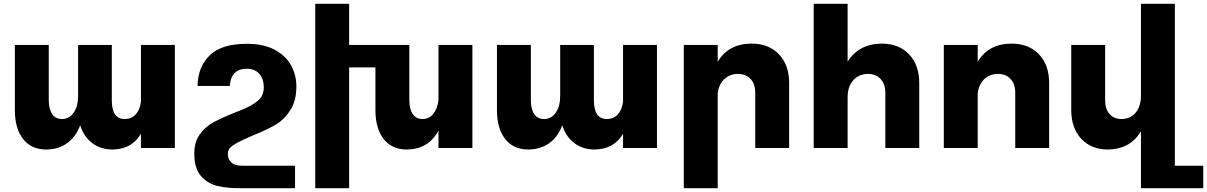

<svg xmlns="http://www.w3.org/2000/svg" viewBox="-20 -777 6337 1008"><path d="M898 -541V0H720V-75Q673 6 572 8Q509 8 464.5 -25.5Q420 -59 401 -119Q377 -57 332 -25Q287 7 224 8Q144 8 101 -47.5Q58 -103 58 -199V-541H236V-250Q236 -204 254 -178Q272 -152 306 -152Q345 -153 367.5 -186.5Q390 -220 390 -273V-541H567V-250Q567 -202 583.5 -177Q600 -152 637 -152Q672 -153 693.5 -177.5Q715 -202 720 -243V-541Z M1254 93Q1213 94 1194.5 76Q1176 58 1176 32Q1176 5 1201 -12.5Q1226 -30 1283 -55L1310 -67Q1331 -76 1334 -77Q1392 -101 1433 -126Q1474 -151 1505 -200Q1536 -249 1536 -324Q1536 -379 1510.5 -429.5Q1485 -480 1426.5 -513.5Q1368 -547 1275 -547Q1143 -547 1081 -486.5Q1019 -426 1017 -326H1187Q1188 -367 1210 -391.5Q1232 -416 1275 -416Q1319 -416 1342 -388.5Q1365 -361 1365 -318Q1364 -274 1335 -249Q1306 -224 1251 -201L1218 -188Q1143 -158 1100 -134.5Q1057 -111 1028.5 -71Q1000 -31 1000 29Q1000 107 1035 147Q1070 187 1122.5 199.5Q1175 212 1247 211H1529V93Z M2460 -541V0H2282V-92Q2231 6 2117 8Q2037 8 1994 -47.5Q1951 -103 1951 -199V-423H1813V211H1635V-757H1813V-541H2129V-250Q2129 -204 2147 -178Q2165 -152 2199 -152Q2234 -153 2255.5 -180Q2277 -207 2282 -252V-541Z M3429 -541V0H3251V-75Q3204 6 3103 8Q3040 8 2995.5 -25.5Q2951 -59 2932 -119Q2908 -57 2863 -25Q2818 7 2755 8Q2675 8 2632 -47.5Q2589 -103 2589 -199V-541H2767V-250Q2767 -204 2785 -178Q2803 -152 2837 -152Q2876 -153 2898.5 -186.5Q2921 -220 2921 -273V-541H3098V-250Q3098 -202 3114.5 -177Q3131 -152 3168 -152Q3203 -153 3224.5 -177.5Q3246 -202 3251 -243V-541Z M4123 -341V0H3945V-290Q3945 -336 3920.5 -362.5Q3896 -389 3853 -389Q3809 -388 3781 -360Q3753 -332 3748 -286V211H3570V-541H3748V-453Q3805 -548 3926 -548Q4016 -548 4069.5 -492Q4123 -436 4123 -341Z M4806 -341V0H4628V-290Q4628 -336 4603 -362.5Q4578 -389 4536 -389Q4487 -388 4458.5 -354.5Q4430 -321 4430 -267V0H4252V-757H4430V-453Q4459 -500 4504.5 -524Q4550 -548 4609 -548Q4699 -548 4752.5 -492Q4806 -436 4806 -341Z M5488 -341V0H5310V-290Q5310 -336 5285.5 -362.5Q5261 -389 5218 -389Q5174 -388 5146 -360Q5118 -332 5113 -286V0H4935V-541H5113V-453Q5170 -548 5291 -548Q5381 -548 5434.5 -492Q5488 -436 5488 -341Z M6297 93V211H5970V-88Q5915 6 5797 8Q5709 8 5656.5 -48.5Q5604 -105 5604 -199V-541H5782V-250Q5782 -204 5805.5 -178Q5829 -152 5869 -152Q5916 -153 5943 -186.5Q5970 -220 5970 -274V-757H6148V93Z"/></svg>

Font: Montserrat arm2
Style: Bold
Weight: 700
Designer: Julieta Ulanovsky
Foundry: Julieta Ulanovsky
Version: Version 6.000